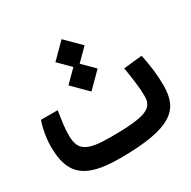

<svg xmlns="http://www.w3.org/2000/svg" viewBox="-137 -726 860 863"><g transform="rotate(-30 293.0 -294.5)"><path d="M248.5 2.9C521.5 2.9 581.1 -60.5 581.1 -182.1C581.1 -243.2 574.7 -282.7 562.5 -348.1L466.3 -337.9C477.5 -268.6 483.4 -226.6 483.4 -183.1C483.4 -119.6 439 -100.6 258.3 -100.6C136.2 -100.6 100.1 -123 100.1 -200.7C100.1 -240.7 104.5 -267.1 113.3 -324.7H26.4C16.6 -297.4 4.9 -247.6 4.9 -197.3C4.9 -51.3 68.8 2.9 248.5 2.9ZM286.6 -321.3 362.3 -397 303.2 -456.1 363.8 -516.6 288.1 -592.3 212.4 -516.6 271.5 -457.5 210.9 -397Z"/></g></svg>

Font: Cascadia Mono NF
Style: Regular
Weight: 400
Monospace: yes
Designer: Aaron Bell
Foundry: Saja Typeworks
Version: Version 2404.023